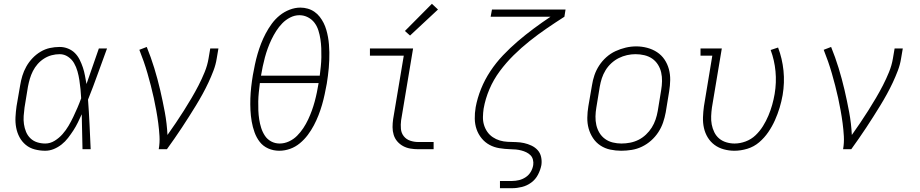

<svg xmlns="http://www.w3.org/2000/svg" viewBox="-20 -785 4840 1010"><path d="M218 8Q190 8 163 1Q136 -6 115.5 -23Q95 -40 82.5 -63.5Q70 -87 65 -114Q60 -141 61.5 -169Q63 -197 67 -226L86 -336Q90 -361 97.5 -386Q105 -411 118.5 -435Q132 -459 151 -479Q170 -499 193.5 -513Q217 -527 242.5 -532.5Q268 -538 294 -538Q317 -538 338 -529.5Q359 -521 374 -506Q389 -491 399 -471Q409 -451 416 -430Q423 -409 427 -387Q431 -365 435 -343Q451 -390 467.5 -436.5Q484 -483 500 -530H543Q518 -463 494 -395.5Q470 -328 443 -261Q448 -196 451 -130.5Q454 -65 457 0H414Q413 -46 412 -92Q411 -138 410 -184Q400 -162 389.5 -140.5Q379 -119 366 -99Q353 -79 338 -59.5Q323 -40 304 -25Q285 -10 263 -1Q241 8 218 8ZM218 -30Q244 -30 267.5 -44.5Q291 -59 309 -79.5Q327 -100 340.5 -123Q354 -146 365.5 -170Q377 -194 387.5 -218.5Q398 -243 407 -268Q406 -292 403.5 -316Q401 -340 397.5 -363.5Q394 -387 387.5 -410Q381 -433 369.5 -453Q358 -473 338 -486.5Q318 -500 294 -500Q273 -500 252 -494.5Q231 -489 212 -477Q193 -465 178 -448Q163 -431 153 -411Q143 -391 137 -370.5Q131 -350 127 -329L109 -219Q106 -197 104.5 -175Q103 -153 106 -132Q109 -111 117 -91.5Q125 -72 140 -57.5Q155 -43 175.5 -36.5Q196 -30 218 -30Z M815 0Q821 -34 819 -68.5Q817 -103 812.5 -137Q808 -171 802 -204Q796 -237 789 -269.5Q782 -302 773.5 -334.5Q765 -367 756 -398.5Q747 -430 736 -461.5Q725 -493 713 -523L752 -538Q774 -484 791.5 -427Q809 -370 822.5 -312Q836 -254 847 -195Q858 -136 861 -75Q883 -106 905 -138.5Q927 -171 947.5 -203.5Q968 -236 987.5 -269Q1007 -302 1024.5 -336Q1042 -370 1056.5 -405.5Q1071 -441 1077 -477L1086 -530H1129L1120 -477Q1115 -445 1103 -413.5Q1091 -382 1076.5 -351Q1062 -320 1045.5 -290Q1029 -260 1011 -230.5Q993 -201 974.5 -172Q956 -143 937 -114Q918 -85 898 -56.5Q878 -28 858 0Z M1449 8Q1418 8 1391 -4Q1364 -16 1346.5 -38.5Q1329 -61 1319 -89Q1309 -117 1304 -146Q1299 -175 1297.5 -205.5Q1296 -236 1297 -266.5Q1298 -297 1301.5 -328Q1305 -359 1310 -389Q1315 -417 1321 -445.5Q1327 -474 1335 -501.5Q1343 -529 1353.5 -556Q1364 -583 1378 -609.5Q1392 -636 1410 -660.5Q1428 -685 1451.5 -704Q1475 -723 1503.5 -734Q1532 -745 1560 -745Q1580 -745 1599 -739.5Q1618 -734 1634 -723Q1650 -712 1662 -696.5Q1674 -681 1682.5 -664Q1691 -647 1696.5 -628Q1702 -609 1705.5 -589.5Q1709 -570 1710.5 -550.5Q1712 -531 1712.5 -510Q1713 -489 1712 -468.5Q1711 -448 1709.5 -427.5Q1708 -407 1705 -386.5Q1702 -366 1699 -345Q1694 -318 1688 -289.5Q1682 -261 1674 -233.5Q1666 -206 1655.5 -179Q1645 -152 1631 -125.5Q1617 -99 1599 -75Q1581 -51 1557.5 -31.5Q1534 -12 1506 -2Q1478 8 1449 8ZM1353 -387H1662Q1665 -411 1667.5 -435Q1670 -459 1670.5 -483.5Q1671 -508 1670 -532Q1669 -556 1665.5 -579Q1662 -602 1655 -624.5Q1648 -647 1634.5 -665Q1621 -683 1600 -694Q1579 -705 1555 -705Q1530 -705 1506.5 -693Q1483 -681 1465 -662.5Q1447 -644 1433 -622Q1419 -600 1408 -577Q1397 -554 1388.5 -530.5Q1380 -507 1373.5 -483Q1367 -459 1362 -435Q1357 -411 1353 -387ZM1451 -30Q1476 -30 1500 -41Q1524 -52 1542.5 -70.5Q1561 -89 1575.5 -111Q1590 -133 1601 -156.5Q1612 -180 1620.5 -203.5Q1629 -227 1635.5 -251Q1642 -275 1647 -299.5Q1652 -324 1656 -348H1347Q1344 -324 1341.5 -300Q1339 -276 1338.5 -251.5Q1338 -227 1339 -203.5Q1340 -180 1343.5 -157Q1347 -134 1354 -112Q1361 -90 1373.5 -71Q1386 -52 1406.5 -41Q1427 -30 1451 -30Z M2180 0Q2159 0 2138.5 -3.5Q2118 -7 2100.5 -16.5Q2083 -26 2070 -41Q2057 -56 2051 -75.5Q2045 -95 2045 -116Q2045 -137 2048 -158L2104 -492H1926V-530H2153L2090 -152Q2087 -129 2089 -107Q2091 -85 2104 -68.5Q2117 -52 2137.5 -45Q2158 -38 2180 -38H2261V0ZM2137 -598 2110 -622 2252 -765 2284 -735Z M2610 205V167H2674Q2692 167 2710.5 162.5Q2729 158 2745.5 147Q2762 136 2772 119Q2782 102 2785 83Q2787 69 2783.5 55Q2780 41 2770.5 31.5Q2761 22 2748.5 16Q2736 10 2722.5 6.5Q2709 3 2694.5 1.5Q2680 0 2666 0H2665Q2635 -1 2607 -5.5Q2579 -10 2555 -23Q2531 -36 2513.5 -57.5Q2496 -79 2487 -105Q2478 -131 2477.5 -160.5Q2477 -190 2482 -219Q2482 -219 2482 -219Q2482 -219 2482 -220Q2491 -269 2510.5 -317.5Q2530 -366 2559.5 -410.5Q2589 -455 2626 -494Q2663 -533 2704 -568Q2745 -603 2788 -635Q2831 -667 2876 -697H2561L2568 -735H2955L2949 -697Q2902 -667 2856 -635.5Q2810 -604 2766 -569Q2722 -534 2682 -494.5Q2642 -455 2609 -410.5Q2576 -366 2554.5 -315.5Q2533 -265 2524 -213Q2521 -192 2520.5 -170Q2520 -148 2526 -128Q2532 -108 2543.5 -91.5Q2555 -75 2572 -63.5Q2589 -52 2609 -46Q2629 -40 2651 -39Q2673 -38 2694.5 -37.5Q2716 -37 2736.5 -32.5Q2757 -28 2776 -19Q2795 -10 2808.5 5Q2822 20 2826.5 41Q2831 62 2828 83Q2823 109 2810 134Q2797 159 2774.5 175.5Q2752 192 2725.5 198.5Q2699 205 2674 205Z M3248 8Q3219 8 3190.5 2Q3162 -4 3138.5 -19.5Q3115 -35 3099.5 -58.5Q3084 -82 3076.5 -109Q3069 -136 3069.5 -166Q3070 -196 3075 -226L3094 -336Q3098 -363 3107 -389.5Q3116 -416 3132 -440.5Q3148 -465 3170 -484.5Q3192 -504 3218 -516Q3244 -528 3271.5 -534.5Q3299 -541 3327 -541Q3356 -541 3384.5 -533.5Q3413 -526 3436.5 -510.5Q3460 -495 3475.5 -472Q3491 -449 3498.5 -421.5Q3506 -394 3505.5 -364Q3505 -334 3500 -304L3482 -194Q3477 -167 3468 -140.5Q3459 -114 3443 -89.5Q3427 -65 3405 -45.5Q3383 -26 3357 -13.5Q3331 -1 3303 3.5Q3275 8 3248 8ZM3249 -30Q3272 -30 3295 -34.5Q3318 -39 3339 -49.5Q3360 -60 3378 -77Q3396 -94 3408.5 -114Q3421 -134 3428.5 -156Q3436 -178 3440 -201L3458 -311Q3462 -334 3462.5 -358Q3463 -382 3458 -404Q3453 -426 3441 -445Q3429 -464 3411 -476.5Q3393 -489 3370 -494.5Q3347 -500 3323 -500Q3301 -500 3278.5 -495Q3256 -490 3235 -479.5Q3214 -469 3196 -452.5Q3178 -436 3165.5 -415.5Q3153 -395 3146 -373.5Q3139 -352 3135 -329L3117 -219Q3113 -196 3112.5 -172.5Q3112 -149 3117 -127Q3122 -105 3133.5 -86Q3145 -67 3163 -54Q3181 -41 3203.5 -35.5Q3226 -30 3249 -30Z M3843 8Q3815 8 3787.5 0.5Q3760 -7 3738.5 -23Q3717 -39 3703 -62Q3689 -85 3683 -112Q3677 -139 3678 -168Q3679 -197 3683 -226L3727 -492H3665V-530H3777L3725 -219Q3722 -197 3721 -174Q3720 -151 3724 -130Q3728 -109 3737.5 -89.5Q3747 -70 3763 -56.5Q3779 -43 3800.5 -36.5Q3822 -30 3844 -30Q3873 -30 3902.5 -41Q3932 -52 3954.5 -73.5Q3977 -95 3993.5 -121.5Q4010 -148 4022 -176.5Q4034 -205 4042 -233.5Q4050 -262 4055 -291Q4065 -351 4059.5 -409.5Q4054 -468 4034 -522L4073 -535Q4095 -477 4101.5 -413.5Q4108 -350 4097 -285Q4091 -251 4081 -218Q4071 -185 4056.5 -152.5Q4042 -120 4021.5 -90Q4001 -60 3973.5 -36.5Q3946 -13 3911.5 -2.5Q3877 8 3843 8Z M4415 0Q4421 -34 4419 -68.5Q4417 -103 4412.5 -137Q4408 -171 4402 -204Q4396 -237 4389 -269.5Q4382 -302 4373.5 -334.5Q4365 -367 4356 -398.5Q4347 -430 4336 -461.5Q4325 -493 4313 -523L4352 -538Q4374 -484 4391.5 -427Q4409 -370 4422.5 -312Q4436 -254 4447 -195Q4458 -136 4461 -75Q4483 -106 4505 -138.5Q4527 -171 4547.5 -203.5Q4568 -236 4587.5 -269Q4607 -302 4624.5 -336Q4642 -370 4656.5 -405.5Q4671 -441 4677 -477L4686 -530H4729L4720 -477Q4715 -445 4703 -413.5Q4691 -382 4676.5 -351Q4662 -320 4645.5 -290Q4629 -260 4611 -230.5Q4593 -201 4574.5 -172Q4556 -143 4537 -114Q4518 -85 4498 -56.5Q4478 -28 4458 0Z"/></svg>

Font: Iosevka Curly Slab XLtExObl
Style: Regular
Weight: 200
Width: 7
Italic angle: -9°
Monospace: yes
Designer: Belleve Invis
Foundry: Belleve Invis
Version: Version 11.0.0; ttfautohint (v1.8.3)